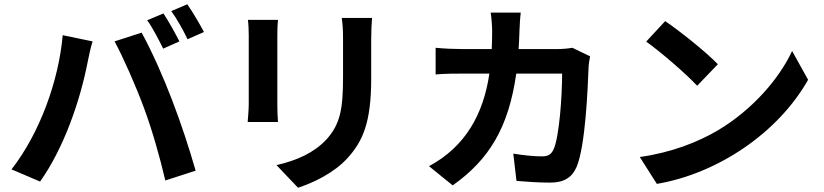

<svg xmlns="http://www.w3.org/2000/svg" viewBox="-20 -826 3864 900"><path d="M746 -763 670 -731C696 -695 725 -638 745 -598L821 -632C803 -667 770 -728 746 -763ZM858 -806 783 -774C809 -738 840 -683 859 -642L936 -676C919 -709 883 -770 858 -806ZM34 -32 168 25C278 -130 355 -350 391 -536C395 -557 405 -604 414 -632L274 -661C255 -447 167 -203 34 -32ZM656 -317C694 -214 728 -94 755 20L897 -26C837 -236 748 -481 644 -673L517 -632C557 -559 619 -418 656 -317Z M1142 -733C1145 -712 1146 -679 1146 -661V-338C1146 -310 1142 -272 1141 -254H1283C1281 -276 1280 -314 1280 -337V-661C1280 -691 1281 -712 1283 -733ZM1582 -742C1586 -715 1588 -684 1588 -646V-465C1588 -315 1575 -244 1510 -172C1452 -110 1372 -74 1276 -52L1377 54C1446 32 1546 -15 1609 -85C1680 -163 1720 -251 1720 -457V-646C1720 -684 1722 -715 1724 -742Z M1991 -47 2102 43C2273 -78 2364 -228 2400 -481H2615C2615 -378 2602 -186 2575 -126C2564 -103 2551 -93 2520 -93C2483 -93 2433 -98 2386 -106L2401 22C2447 26 2505 30 2559 30C2625 30 2662 5 2683 -44C2724 -141 2735 -408 2739 -511C2739 -522 2743 -546 2746 -562L2663 -602C2640 -598 2615 -596 2591 -596H2411C2413 -623 2414 -652 2415 -682C2416 -705 2418 -745 2421 -767H2280C2284 -744 2287 -700 2287 -679C2287 -650 2286 -622 2285 -596H2148C2112 -596 2062 -598 2022 -602V-477C2063 -481 2116 -481 2148 -481H2274C2246 -291 2162 -139 1991 -47Z M3098 -727 3009 -631C3078 -582 3198 -478 3248 -424L3345 -525C3290 -582 3165 -682 3098 -727ZM2979 -90 3059 36C3342 -12 3626 -201 3768 -452L3693 -587C3633 -458 3508 -312 3345 -215C3252 -160 3128 -111 2979 -90Z"/></svg>

Font: Kinto Sans
Style: Bold
Weight: 700
Designer: Authors: Ryoko NISHIZUKA  (kana & ideographs); Paul D. Hunt (Latin, Greek & Cyrillic); Wenlong ZHANG  (bopomofo); Sandol
Foundry: Adobe Systems Incorporated, ookami Inc.
Version: Version 0.001